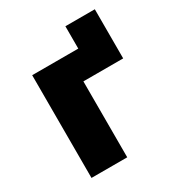

<svg xmlns="http://www.w3.org/2000/svg" viewBox="-150 -717 762 819"><g transform="rotate(-30 230.5 -308.0)"><path d="M64 0V-506H291V-616H436V-374H240V0Z"/></g></svg>

Font: Nunito Sans 7pt Condensed Black
Style: Regular
Weight: 900
Width: 3
Designer: Vernon Adams
Foundry: Vernon Adams
Version: Version 3.101;gftools[0.9.27]